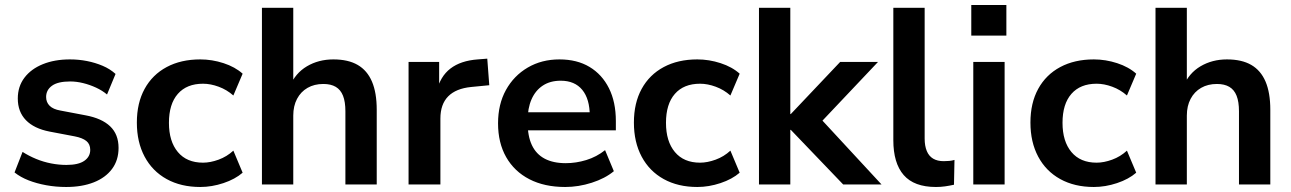

<svg xmlns="http://www.w3.org/2000/svg" viewBox="-20 -736 5150 766"><path d="M244 10Q203 10 164.5 3Q126 -4 94 -16.5Q62 -29 38 -48L70 -130Q95 -114 124 -102Q153 -90 184 -84Q215 -78 245 -78Q293 -78 316.5 -94.5Q340 -111 340 -138Q340 -161 324.5 -173.5Q309 -186 278 -192L178 -211Q116 -223 83.5 -256.5Q51 -290 51 -343Q51 -391 77.5 -426Q104 -461 151 -480Q198 -499 259 -499Q294 -499 327 -492.5Q360 -486 389.5 -473.5Q419 -461 441 -441L407 -359Q388 -375 363 -386.5Q338 -398 311.5 -404.5Q285 -411 260 -411Q211 -411 187.5 -394Q164 -377 164 -349Q164 -328 178 -314Q192 -300 221 -295L321 -276Q386 -264 419.5 -232Q453 -200 453 -146Q453 -97 427 -62Q401 -27 354 -8.5Q307 10 244 10Z M779 10Q702 10 645 -21.5Q588 -53 557 -111Q526 -169 526 -247Q526 -325 557 -381.5Q588 -438 645 -468.5Q702 -499 779 -499Q826 -499 872 -484Q918 -469 948 -442L911 -355Q885 -378 852.5 -390Q820 -402 790 -402Q725 -402 689.5 -361.5Q654 -321 654 -246Q654 -172 689.5 -129.5Q725 -87 790 -87Q819 -87 852 -99Q885 -111 911 -135L948 -47Q918 -21 871.5 -5.5Q825 10 779 10Z M1025 0V-705H1150V-391H1136Q1158 -444 1204.5 -471.5Q1251 -499 1310 -499Q1369 -499 1407 -477Q1445 -455 1464 -410.5Q1483 -366 1483 -298V0H1358V-292Q1358 -330 1348.5 -354Q1339 -378 1319.5 -389.5Q1300 -401 1270 -401Q1234 -401 1207 -385.5Q1180 -370 1165 -341.5Q1150 -313 1150 -275V0Z M1610 0V-489H1732V-371H1722Q1736 -431 1777 -462.5Q1818 -494 1886 -499L1924 -502L1932 -396L1860 -389Q1799 -383 1768 -351.5Q1737 -320 1737 -263V0Z M2235 10Q2152 10 2092 -21Q2032 -52 1999.5 -109Q1967 -166 1967 -244Q1967 -320 1998.5 -377Q2030 -434 2085.5 -466.5Q2141 -499 2212 -499Q2282 -499 2332 -469Q2382 -439 2409.5 -384Q2437 -329 2437 -253V-216H2068V-288H2349L2333 -273Q2333 -341 2303 -377.5Q2273 -414 2217 -414Q2175 -414 2145.5 -394.5Q2116 -375 2100.5 -339.5Q2085 -304 2085 -255V-248Q2085 -193 2102 -157Q2119 -121 2153 -103Q2187 -85 2237 -85Q2278 -85 2319 -97.5Q2360 -110 2394 -137L2429 -53Q2394 -24 2341 -7Q2288 10 2235 10Z M2762 10Q2685 10 2628 -21.5Q2571 -53 2540 -111Q2509 -169 2509 -247Q2509 -325 2540 -381.5Q2571 -438 2628 -468.5Q2685 -499 2762 -499Q2809 -499 2855 -484Q2901 -469 2931 -442L2894 -355Q2868 -378 2835.5 -390Q2803 -402 2773 -402Q2708 -402 2672.5 -361.5Q2637 -321 2637 -246Q2637 -172 2672.5 -129.5Q2708 -87 2773 -87Q2802 -87 2835 -99Q2868 -111 2894 -135L2931 -47Q2901 -21 2854.5 -5.5Q2808 10 2762 10Z M3008 0V-705H3133V-281H3135L3332 -489H3483L3237 -229V-281L3497 0H3344L3135 -218H3133V0Z M3714 10Q3627 10 3585.5 -37.5Q3544 -85 3544 -177V-705H3669V-183Q3669 -154 3677.5 -133.5Q3686 -113 3703 -103Q3720 -93 3745 -93Q3756 -93 3767 -94Q3778 -95 3788 -98L3786 1Q3768 5 3750.5 7.5Q3733 10 3714 10Z M3855 -594V-716H3995V-594ZM3863 0V-489H3988V0Z M4344 10Q4267 10 4210 -21.5Q4153 -53 4122 -111Q4091 -169 4091 -247Q4091 -325 4122 -381.5Q4153 -438 4210 -468.5Q4267 -499 4344 -499Q4391 -499 4437 -484Q4483 -469 4513 -442L4476 -355Q4450 -378 4417.5 -390Q4385 -402 4355 -402Q4290 -402 4254.5 -361.5Q4219 -321 4219 -246Q4219 -172 4254.5 -129.5Q4290 -87 4355 -87Q4384 -87 4417 -99Q4450 -111 4476 -135L4513 -47Q4483 -21 4436.5 -5.5Q4390 10 4344 10Z M4590 0V-705H4715V-391H4701Q4723 -444 4769.5 -471.5Q4816 -499 4875 -499Q4934 -499 4972 -477Q5010 -455 5029 -410.5Q5048 -366 5048 -298V0H4923V-292Q4923 -330 4913.5 -354Q4904 -378 4884.5 -389.5Q4865 -401 4835 -401Q4799 -401 4772 -385.5Q4745 -370 4730 -341.5Q4715 -313 4715 -275V0Z"/></svg>

Font: NunitoSans3
Style: Bold
Weight: 700
Designer: Vernon Adams
Foundry: Vernon Adams
Version: Version 3.101;gftools[0.9.27]